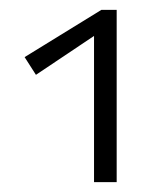

<svg xmlns="http://www.w3.org/2000/svg" viewBox="-20 -776 335 390"><path d="M186 -756H217V-406H171V-703L53 -624L30 -660Z"/></svg>

Font: EauTestSC Semilight
Style: Regular
Weight: 300
Designer: Christian Thalmann (Catharsis Fonts)
Version: Version 0.001;PS 000.001;hotconv 1.0.88;makeotf.lib2.5.64775